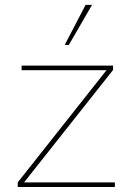

<svg xmlns="http://www.w3.org/2000/svg" viewBox="-20 -752 533 772"><path d="M256.8 -571.3H240.2L324.2 -732.4H350.1ZM441.9 0H51.3V-18.6L408.2 -469.7H66.9V-488.3H434.6V-470.7L76.7 -18.6H441.9Z"/></svg>

Font: Kumbh Sans Thin
Style: Regular
Weight: 250
Version: Version 1.004